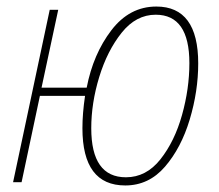

<svg xmlns="http://www.w3.org/2000/svg" viewBox="-20 -557 671 587"><path d="M363 10Q435 10 484.5 -47.5Q534 -105 560 -191.5Q586 -278 586 -363Q586 -537 458 -537Q376 -537 320.5 -464.5Q265 -392 245 -289H107L158 -527H132L20 0H46L102 -264H240Q232 -210 232 -165Q232 10 363 10ZM365 -15Q259 -15 259 -165Q259 -242 283.5 -322Q308 -402 352 -457Q396 -512 456 -512Q559 -512 559 -364Q559 -286 536.5 -205.5Q514 -125 470.5 -70Q427 -15 365 -15Z"/></svg>

Font: Noto Sans UI SemiCondensed Thin
Style: Italic
Weight: 250
Width: 4
Italic angle: -12°
Designer: Monotype Design Team
Foundry: Monotype Imaging Inc.
Version: Version 1.901